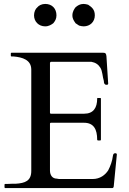

<svg xmlns="http://www.w3.org/2000/svg" viewBox="-20 -956 657 976"><path d="M3 -4C3 -3 3 -2 4 -2C4 0 5 0 7 0H551C553 0 554 -1 556 -2C556 -4 557 -6 558 -7L574 -171C574 -174 571 -177 568 -177C559 -178 555 -173 554 -164C551 -138 541 -111 530 -90C515 -67 489 -46 451 -46H289C282 -46 275 -46 268 -48C247 -48 234 -65 234 -89V-327C234 -330 236 -332 239 -332H407C457 -332 474 -298 474 -246C474 -245 474 -244 475 -244C476 -242 477 -242 478 -242H489C490 -242 490 -242 492 -243C492 -244 493 -245 493 -246V-455C493 -457 492 -458 489 -458H478C475 -459 474 -458 474 -455C474 -407 454 -378 408 -378H239C236 -378 234 -380 234 -383V-636C235 -640 237 -642 241 -642H444C466 -638 480 -628 490 -612C501 -595 501 -566 508 -544C508 -534 510 -529 516 -526C516 -525 518 -525 521 -525C524 -525 526 -526 528 -526C529 -528 530 -529 530 -530L521 -671C519 -684 517 -688 503 -688H39C37 -688 35 -687 35 -685V-673C35 -672 35 -672 36 -670C37 -670 38 -669 39 -669H49C94 -665 139 -652 139 -602V-87C139 -36 107 -25 60 -22C46 -22 32 -22 18 -21H7C4 -21 4 -20 3 -18ZM462 -878C462 -908 446 -920 428 -932C420 -934 413 -936 405 -936C386 -936 375 -928 364 -919C357 -910 348 -896 348 -878C348 -859 357 -849 364 -838L382 -826C390 -824 397 -822 405 -822C438 -822 462 -845 462 -878ZM210 -822C228 -822 242 -831 251 -838C260 -849 267 -860 267 -878C267 -912 245 -936 210 -936C192 -936 177 -928 170 -919C160 -911 153 -895 153 -878C153 -847 176 -822 210 -822Z"/></svg>

Font: fbb
Style: Regular
Weight: 400
Designer: David J. Perry, Michael Sharpe
Version: Version 1.045